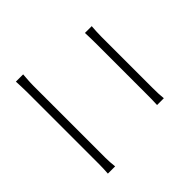

<svg xmlns="http://www.w3.org/2000/svg" viewBox="-80 -935 1160 1160"><g transform="rotate(45 500.0 -354.5)"><path d="M96 -74C127 -75 154 -77 189 -77H803C828 -77 856 -76 882 -74V-136C856 -133 830 -131 803 -131H189C154 -131 127 -134 96 -136ZM183 -577C212 -578 238 -579 270 -579H707C739 -579 772 -579 799 -577V-635C772 -632 741 -631 707 -631H270C239 -631 212 -633 183 -635Z"/></g></svg>

Font: Noto Sans T Chinese Light
Style: Regular
Weight: 300
Designer: Ryoko NISHIZUKA (kana & ideographs); Paul D. Hunt (Latin, Greek & Cyrillic); Wenlong ZHANG (bopomofo); Sandoll Communica
Foundry: Adobe Systems Incorporated
Version: Version 1.000;PS 1;hotconv 1.0.78;makeotf.lib2.5.61930